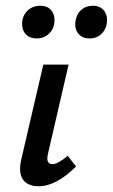

<svg xmlns="http://www.w3.org/2000/svg" viewBox="-20 -643 393 669"><path d="M50 -56Q50 -71 54 -87L131 -418H219L148 -111Q145 -99 145 -91Q145 -71 163 -71Q181 -71 216 -100L245 -63Q176 6 114 6Q85 6 67.5 -9Q50 -24 50 -56ZM57 -559Q57 -587 75 -605Q93 -623 121 -623Q144 -623 157 -609Q170 -595 170 -573Q170 -545 152 -527Q134 -509 108 -509Q84 -509 70.5 -523Q57 -537 57 -559ZM242 -558Q242 -564 244 -574Q248 -596 264 -609.5Q280 -623 304 -623Q326 -623 339.5 -609.5Q353 -596 353 -574Q353 -546 336 -527.5Q319 -509 292 -509Q269 -509 255.5 -523Q242 -537 242 -558Z"/></svg>

Font: Ysabeau Semibold
Style: Italic
Weight: 600
Italic angle: -12°
Designer: Christian Thalmann (Catharsis Fonts)
Version: Version 0.003